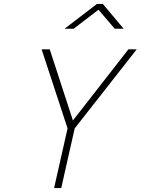

<svg xmlns="http://www.w3.org/2000/svg" viewBox="-20 -949 710 969"><path d="M289 0H253L321 -301L190 -700H231L348 -341L628 -700H670L357 -301ZM469 -929H499L604 -804H559L477 -900L352 -804H306Z"/></svg>

Font: Panefresco 1wt
Style: Italic
Weight: 250
Version: Version 1.000